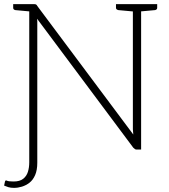

<svg xmlns="http://www.w3.org/2000/svg" viewBox="-25 -726 820 932"><path d="M43 186Q27 186 15.5 182.5Q4 179 -5 175L-1 156Q1 147 8.5 151Q16 155 41 155Q71 155 87.5 142Q104 129 110.5 108Q117 87 117 62V-47H156V64Q156 100 145.5 124Q135 148 118 161Q101 174 81.5 180Q62 186 43 186ZM117 0V-706H139Q146 -706 149.5 -704.5Q153 -703 156 -697L622 -73Q622 -78 621 -85.5Q620 -93 620 -98V-706H660V0H638Q634 0 630.5 -2Q627 -4 622 -9L155 -635Q156 -629 156 -622.5Q156 -616 156 -610V0ZM130 -706 125 -670 49 -677Q45 -678 42 -680.5Q39 -683 39 -688V-706ZM630 -706 625 -670 549 -677Q545 -678 541.5 -680.5Q538 -683 538 -688V-706ZM738 -706V-688Q738 -683 735 -680.5Q732 -678 728 -677L651 -670L647 -706Z"/></svg>

Font: Aleo ExtraLight
Style: Regular
Weight: 250
Designer: Alessio Laiso
Foundry: Alessio Laiso
Version: Version 2.001;gftools[0.9.29]